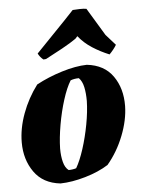

<svg xmlns="http://www.w3.org/2000/svg" viewBox="-52 -754 594 805"><g transform="rotate(-5 245.0 -351.0)"><path d="M170 10Q97 2 60 -50.5Q23 -103 23 -175Q23 -234 46 -296.5Q69 -359 109 -412Q159 -439 217.5 -457Q276 -475 323 -476Q396 -468 432.5 -416Q469 -364 468 -290Q467 -231 441.5 -166Q416 -101 373 -50Q332 -24 275.5 -7.5Q219 9 170 10ZM209 -43Q217 -43 226.5 -44.5Q236 -46 241 -48Q258 -77 273.5 -125Q289 -173 299 -226.5Q309 -280 310 -325Q310 -358 304.5 -383.5Q299 -409 285 -423Q266 -423 250 -417Q232 -388 216.5 -339Q201 -290 191.5 -235.5Q182 -181 181 -136Q181 -104 187.5 -79Q194 -54 209 -43ZM155 -515 144 -514Q130 -525 122 -541Q160 -581 202.5 -624.5Q245 -668 284 -710Q297 -711 313.5 -711.5Q330 -712 342 -710L412 -594L452 -549Q447 -540 438.5 -529.5Q430 -519 422 -511Q385 -526 351.5 -547.5Q318 -569 294 -599L285 -589Q264 -574 226 -553Q188 -532 155 -515Z"/></g></svg>

Font: Albura ExtraBold
Style: Italic
Weight: 758
Italic angle: -7°
Designer: Mercedes Jáuregui
Foundry: Omnibus-Type Team
Version: Version 1.000; ttfautohint (v1.8.3)